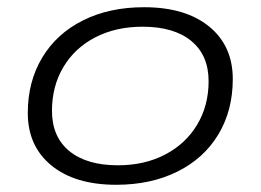

<svg xmlns="http://www.w3.org/2000/svg" viewBox="-20 -501 722 532"><path d="M57 -188Q57 -275 97 -341.5Q137 -408 210 -444.5Q283 -481 379 -481Q494 -481 559.5 -427.5Q625 -374 625 -282Q625 -195 585 -128.5Q545 -62 471.5 -25.5Q398 11 302 11Q188 11 122.5 -42.5Q57 -96 57 -188ZM558 -276Q558 -348 510 -387.5Q462 -427 375 -427Q301 -427 244 -397.5Q187 -368 155.5 -315Q124 -262 124 -194Q124 -122 172 -82.5Q220 -43 307 -43Q380 -43 437 -72.5Q494 -102 526 -155Q558 -208 558 -276Z"/></svg>

Font: KoHo
Style: Italic
Weight: 400
Italic angle: -10°
Designer: Cadson Demak & Katatrad Team
Foundry: Cadson Demak Co.,Ltd.
Version: Version 1.000